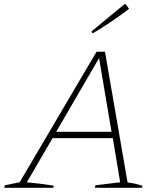

<svg xmlns="http://www.w3.org/2000/svg" viewBox="-42 -889 767 909"><path d="M562 -25Q581 -23 598.5 -19Q616 -15 632 -10L631 0H407L410 -12L527 -26L492 -235H207L85 -26Q117 -23 148.5 -19Q180 -15 212 -10L211 0H-22L-19 -12L51 -26L415 -644H455ZM224 -265H486L427 -614ZM397 -731 391 -740 547 -869H553L569 -847Q528 -816 486 -787.5Q444 -759 397 -731Z"/></svg>

Font: Piazzolla Thin
Style: Italic
Weight: 100
Italic angle: -11.3°
Designer: Juan Pablo del Peral
Foundry: Huerta Tipografica
Version: Version 1.330